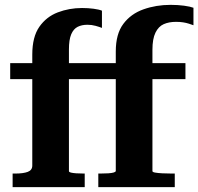

<svg xmlns="http://www.w3.org/2000/svg" viewBox="-20 -771 817 791"><path d="M22 -511H399V-445H22ZM366 -511H744V-445H366ZM457 -67V-559Q457 -631 488 -672.5Q519 -714 571 -732.5Q623 -751 683 -751Q713 -751 738.5 -747.5Q764 -744 777 -739V-667Q769 -670 758 -673.5Q747 -677 734 -679Q721 -681 705 -681Q676 -681 654.5 -671.5Q633 -662 620.5 -636.5Q608 -611 608 -566V-66Q608 -62 619 -60Q630 -58 648.5 -57Q667 -56 688 -56H700V0H385V-56H393Q412 -56 426.5 -57Q441 -58 449 -60.5Q457 -63 457 -67ZM264 -66Q264 -62 272 -60Q280 -58 294 -57Q308 -56 326 -56H329V0H32V-56H43Q76 -56 94.5 -63Q113 -70 113 -89V-546Q113 -619 142 -660.5Q171 -702 218 -720Q265 -738 318 -738Q343 -738 365.5 -735Q388 -732 400 -727V-656Q390 -660 374 -664.5Q358 -669 340 -669Q317 -669 300 -660.5Q283 -652 273.5 -630Q264 -608 264 -567Z"/></svg>

Font: Roboto Serif 28pt SemiBold
Style: Regular
Weight: 600
Designer: Greg Gazdowicz
Foundry: Commercial Type
Version: Version 1.008